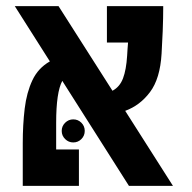

<svg xmlns="http://www.w3.org/2000/svg" viewBox="-20 -606 626 626"><path d="M400.4 0 183.1 -342.3Q163.1 -305.2 163.1 -205.6V-118.7H237.3V0H54.2V-139.2Q54.2 -199.2 60.5 -252Q66.9 -304.7 85.7 -344.5Q104.5 -384.3 142.6 -405.8L28.3 -585.9H170.9L346.7 -310.1Q370.6 -322.8 381.1 -350.6Q391.6 -378.4 394.5 -424.3Q395 -434.6 395.8 -445.6Q396.5 -456.5 397.5 -467.3H328.6V-585.9H512.2Q512.2 -547.4 510.5 -504.4Q508.8 -461.4 506.8 -430.7Q502 -349.6 469.2 -305.9Q436.5 -262.2 388.2 -244.6L543.9 0ZM218.8 -141.6Q203.6 -141.6 192.4 -152.6Q181.2 -163.6 181.2 -179.2Q181.2 -194.8 192.4 -205.8Q203.6 -216.8 218.8 -216.8Q234.4 -216.8 245.4 -205.8Q256.3 -194.8 256.3 -179.2Q256.3 -163.6 245.4 -152.6Q234.4 -141.6 218.8 -141.6Z"/></svg>

Font: CaskaydiaCove NF SemiBold
Style: Regular
Weight: 600
Designer: Aaron Bell
Foundry: Saja Typeworks
Version: Version 2111.001; VTT 6.35;Nerd Fonts 3.2.1